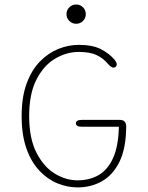

<svg xmlns="http://www.w3.org/2000/svg" viewBox="-20 -825 659 856"><path d="M326 10.5Q280.5 10.5 236.2 -7.5Q192 -25.5 155.8 -63.8Q119.5 -102 98 -162.5Q76.5 -223 76.5 -307.5Q76.5 -392.5 98.8 -452.8Q121 -513 158.2 -551Q195.5 -589 240.5 -607Q285.5 -625 331 -625Q392 -625 429 -606.2Q466 -587.5 490 -559.5Q495.5 -553 498 -547.8Q500.5 -542.5 500.5 -537.5Q500.5 -531 495.8 -527.2Q491 -523.5 486 -523.5Q480.5 -523.5 474.2 -528Q468 -532.5 461 -540.5Q441 -565 411.2 -579.2Q381.5 -593.5 331 -593.5Q276 -593.5 225.2 -563.2Q174.5 -533 142.2 -469.8Q110 -406.5 110 -307.5Q110 -208.5 142.2 -145Q174.5 -81.5 224 -51.2Q273.5 -21 326 -21Q379 -21 419.8 -44.5Q460.5 -68 484.2 -120.5Q508 -173 510 -260H345Q331 -260 324.8 -263.8Q318.5 -267.5 318.5 -275Q318.5 -282.5 324.8 -286.5Q331 -290.5 345 -290.5H514Q528 -290.5 535.2 -283.2Q542.5 -276 542.5 -262Q542.5 -166.5 513.8 -106.2Q485 -46 436 -17.8Q387 10.5 326 10.5ZM319.5 -719Q302 -719 289.2 -731.5Q276.5 -744 276.5 -762Q276.5 -780 289.2 -792.5Q302 -805 319.5 -805Q337.5 -805 350 -792.5Q362.5 -780 362.5 -762Q362.5 -744 350 -731.5Q337.5 -719 319.5 -719Z"/></svg>

Font: Sono Monospace ExtraLight
Style: Regular
Weight: 250
Version: Version 2.112